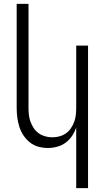

<svg xmlns="http://www.w3.org/2000/svg" viewBox="-20 -755 540 990"><path d="M373 215V-97Q365 -74 351.5 -54Q338 -34 318.5 -19.5Q299 -5 275 1.5Q251 8 227 8Q202 8 178 1.5Q154 -5 134.5 -20.5Q115 -36 101 -57Q87 -78 79.5 -102Q72 -126 69 -150.5Q66 -175 66 -200V-735H127V-200Q127 -181 129 -162.5Q131 -144 137.5 -126.5Q144 -109 154.5 -93.5Q165 -78 180 -67.5Q195 -57 213 -52Q231 -47 250 -47Q269 -47 287 -52Q305 -57 320 -67.5Q335 -78 345.5 -93.5Q356 -109 362.5 -126.5Q369 -144 371 -162.5Q373 -181 373 -200V-520H434V215Z"/></svg>

Font: Iosevka Fixed SS04 Light
Style: Regular
Weight: 300
Monospace: yes
Designer: Belleve Invis
Foundry: Belleve Invis
Version: Version 32.5.0